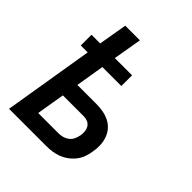

<svg xmlns="http://www.w3.org/2000/svg" viewBox="-200 -868 1001 1001"><g transform="rotate(45 300.0 -367.5)"><path d="M27 0 109 -498H58V-577H122L149 -735H257L230 -577H357V-498H217L191 -340H331Q356 -340 381 -335.5Q406 -331 427.5 -320Q449 -309 464.5 -291Q480 -273 488 -250Q496 -227 497 -201.5Q498 -176 493 -151Q490 -129 482.5 -108Q475 -87 460.5 -68.5Q446 -50 427 -36Q408 -22 387 -14Q366 -6 344 -3Q322 0 301 0ZM150 -92H301Q316 -92 331.5 -96.5Q347 -101 359.5 -111Q372 -121 378.5 -135.5Q385 -150 388 -165Q391 -181 389.5 -196Q388 -211 380.5 -223.5Q373 -236 359.5 -242Q346 -248 331 -248H176Z"/></g></svg>

Font: Iosevka SS04 SmBd Ex Obl
Style: Regular
Weight: 600
Width: 7
Italic angle: -9°
Monospace: yes
Designer: Belleve Invis
Foundry: Belleve Invis
Version: Version 19.0.0; ttfautohint (v1.8.4)